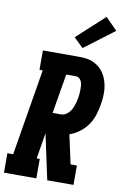

<svg xmlns="http://www.w3.org/2000/svg" viewBox="-116 -1050 721 1110"><g transform="rotate(10 244.5 -495.0)"><path d="M-11 0V-114H23L107 -621H88V-735H302Q325 -735 347.5 -731.5Q370 -728 390 -718Q410 -708 425.5 -693.5Q441 -679 451.5 -660.5Q462 -642 468.5 -620.5Q475 -599 477 -576.5Q479 -554 477.5 -531Q476 -508 472 -485Q467 -454 457 -422.5Q447 -391 428 -363.5Q409 -336 381.5 -315.5Q354 -295 323 -284L360 -114H397V0H243L186 -266L161 -114H179V0ZM256 -389Q268 -389 279.5 -395Q291 -401 300 -410.5Q309 -420 315 -431.5Q321 -443 325 -454.5Q329 -466 332 -478Q335 -490 337 -502Q339 -514 340 -526Q341 -538 341 -550Q341 -562 340 -573.5Q339 -585 335 -595.5Q331 -606 322.5 -613.5Q314 -621 302 -621H245L206 -389ZM311 -788 256 -842 417 -990 486 -920Z"/></g></svg>

Font: Iosevka Slab Heavy Oblique
Style: Regular
Weight: 900
Italic angle: -9°
Monospace: yes
Designer: Belleve Invis
Foundry: Belleve Invis
Version: Version 11.1.1; ttfautohint (v1.8.3)